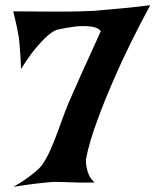

<svg xmlns="http://www.w3.org/2000/svg" viewBox="-20 -723 593 732"><path d="M30.3 -679.7Q129.9 -678.7 189.9 -678.7Q250 -678.7 283.2 -679.7Q322.3 -680.7 337.9 -681.6L380.9 -685.5Q405.3 -687.5 446.8 -691.4Q488.3 -695.3 552.7 -703.1Q473.6 -555.7 425.8 -447.3Q377.9 -338.9 351.6 -265.6Q320.3 -180.7 308.6 -120.1Q306.6 -104.5 309.6 -87.9Q311.5 -74.2 318.4 -57.6Q325.2 -41 340.8 -27.3Q307.6 -26.4 282.7 -26.9Q257.8 -27.3 241.2 -28.3Q221.7 -29.3 206.1 -29.3Q191.4 -30.3 167 -28.3Q146.5 -26.4 112.8 -22.5Q79.1 -18.6 31.2 -10.7Q62.5 -28.3 83 -43.5Q103.5 -58.6 116.2 -69.3Q130.9 -82 139.6 -92.8Q156.2 -116.2 170.4 -147.5Q184.6 -178.7 197.8 -214.8Q210.9 -251 225.6 -290.5Q240.2 -330.1 258.8 -370.1Q272.5 -402.3 290 -440.4Q304.7 -472.7 323.7 -514.6Q342.8 -556.6 364.3 -604.5Q352.5 -619.1 324.7 -622.1Q296.9 -625 268.6 -622.1Q235.4 -618.2 196.3 -609.4Q180.7 -603.5 160.2 -585.9Q142.6 -570.3 117.2 -540.5Q91.8 -510.7 60.5 -460Q57.6 -522.5 54.7 -551.8L51.8 -581.1Q49.8 -591.8 46.9 -606.4Q44.9 -619.1 40.5 -637.7Q36.1 -656.2 30.3 -679.7Z"/></svg>

Font: Irish Grover
Style: Regular
Weight: 400
Designer: Squid
Foundry: Font Diner, Inc DBA Sideshow
Version: Version 1.001